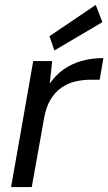

<svg xmlns="http://www.w3.org/2000/svg" viewBox="-20 -760 440 780"><path d="M25 0 115 -512H192L182 -420Q205 -454 237 -477Q269 -500 310 -512Q351 -524 400 -524L385 -436H346Q314 -436 284 -428.5Q254 -421 228.5 -403Q203 -385 185 -355Q167 -325 159 -279L109 0ZM201 -555 181 -613 369 -740 396 -670Z"/></svg>

Font: DM Sans 12pt
Style: Italic
Weight: 400
Italic angle: -10°
Version: Version 4.004;gftools[0.9.30]